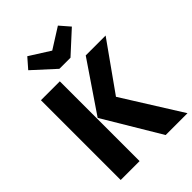

<svg xmlns="http://www.w3.org/2000/svg" viewBox="-268 -1062 1180 1180"><g transform="rotate(-45 322.5 -472.0)"><path d="M453.9 -693.4H626.7L405.5 -382.1L645 0H455.2L234.2 -369.9ZM64.5 -693.4H228.6V0H64.5ZM329.2 -859.8 462.5 -943.9 518.9 -878.9 377.7 -749.6H281.2L139.6 -878.9L196.4 -943.9Z"/></g></svg>

Font: Fira Sans Variable
Style: Regular
Weight: 400
Designer: Carrois Corporate & Edenspiekermann AG
Foundry: Carrois Corporate GbR & Edenspiekermann AG
Version: Version 4.202